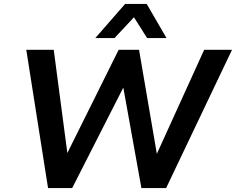

<svg xmlns="http://www.w3.org/2000/svg" viewBox="-20 -959 1203 979"><path d="M225 0 114 -705H254L324 -174H321L585 -705H689L780 -173H779L1021 -705H1163L827 0H701L609 -511H608L348 0ZM466 -765 618 -939H728L829 -765H730L663 -871L564 -765Z"/></svg>

Font: Nunito Sans 7pt
Style: Bold Italic
Weight: 700
Italic angle: -9°
Version: Version 3.101;gftools[0.9.27]